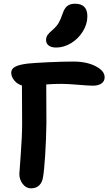

<svg xmlns="http://www.w3.org/2000/svg" viewBox="-20 -1027 593 1042"><path d="M285.2 -769Q258.3 -769 244.1 -780Q230 -791 230 -810.1Q230 -825.2 238.3 -837.2Q246.6 -849.1 266.1 -865.2Q287.6 -884.3 298.3 -902.6Q309.1 -920.9 319.8 -953.1Q330.1 -983.4 345.9 -995.1Q361.8 -1006.8 387.2 -1006.8Q454.1 -1006.8 454.1 -939Q454.1 -895.5 429.2 -855.7Q404.3 -815.9 365.2 -792.5Q326.2 -769 285.2 -769ZM147.9 -4.9Q121.6 -4.9 103.3 -28.6Q85 -52.2 85 -83Q85 -87.9 92.5 -187.5Q100.1 -287.1 100.1 -358.9Q100.1 -514.2 99.1 -563Q74.2 -570.3 57.6 -590.3Q41 -610.4 41 -632.8Q41 -652.8 62 -664.6Q83 -676.3 131.8 -682.1Q164.6 -685.5 241 -689.2Q317.4 -692.9 378.9 -692.9Q450.2 -692.9 499 -667.7Q547.9 -642.6 547.9 -607.9Q547.9 -586.4 531 -574.2Q514.2 -562 483.9 -562Q460.9 -562 404.3 -566.9Q347.7 -571.8 314 -571.8Q268.6 -571.8 231 -568.8Q231 -548.8 231.4 -479.7Q231.9 -410.6 231.9 -357.9Q230.5 -267.1 225.1 -184.1Q219.7 -101.1 213.9 -67.9Q210 -38.6 193.4 -21.7Q176.8 -4.9 147.9 -4.9Z"/></svg>

Font: Shantell Sans Irregular
Style: Regular
Weight: 600
Designer: Stephen Nixon, Anya Danilova, Shantell Martin
Foundry: Arrow Type
Version: Version 1.006;[9816181b4]